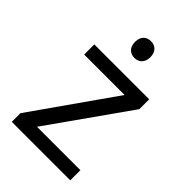

<svg xmlns="http://www.w3.org/2000/svg" viewBox="-220 -824 910 910"><g transform="rotate(45 235.0 -368.5)"><path d="M236 -737C207 -737 184 -720 184 -681C184 -643 207 -625 236 -625C263 -625 287 -643 287 -681C287 -720 263 -737 236 -737ZM431 0V-68H140L424 -470V-536H56V-468H327L39 -58V0Z"/></g></svg>

Font: Noto Sans Cuneiform
Style: Regular
Weight: 400
Designer: Monotype Design Team
Foundry: Monotype Imaging Inc.
Version: Version 2.001